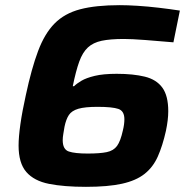

<svg xmlns="http://www.w3.org/2000/svg" viewBox="-20 -716 717 744"><path d="M313 8Q228 8 170 -3.5Q112 -15 82 -49.5Q52 -84 52 -152Q52 -185 59 -234.5Q66 -284 80 -347Q102 -450 127.5 -518Q153 -586 191.5 -625Q230 -664 290.5 -680Q351 -696 444 -696Q474 -696 513.5 -693.5Q553 -691 595.5 -686Q638 -681 677 -675L652 -552Q595 -557 542.5 -561Q490 -565 460 -565Q407 -565 374 -558Q341 -551 320.5 -532Q300 -513 287 -477Q274 -441 262 -382H267Q277 -392 295.5 -403Q314 -414 347 -422Q380 -430 432 -430Q496 -430 541 -419Q586 -408 609 -376.5Q632 -345 632 -285Q632 -252 623 -209Q610 -151 591.5 -109.5Q573 -68 540 -42Q507 -16 452.5 -4Q398 8 313 8ZM320 -121Q367 -121 393.5 -126.5Q420 -132 433.5 -150.5Q447 -169 456 -210Q462 -234 462 -254Q462 -286 438.5 -294Q415 -302 358 -302Q309 -302 283.5 -294.5Q258 -287 247 -270.5Q236 -254 230 -225Q228 -212 225.5 -198Q223 -184 223 -173Q223 -137 246.5 -129Q270 -121 320 -121Z"/></svg>

Font: Saira
Style: Bold Italic
Weight: 700
Italic angle: -12°
Designer: Hector Gatti with collaboration of the Omnibus-Type team
Foundry: Omnibus-Type
Version: Version 1.100; ttfautohint (v1.8.3)